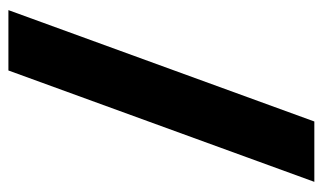

<svg xmlns="http://www.w3.org/2000/svg" viewBox="-174 -586 760 452"><g transform="rotate(-90 206.0 -360.0)"><path d="M3.9 0 266.1 -720.2H408.2L146 0Z"/></g></svg>

Font: Aspekta 400
Style: Bold
Weight: 700
Designer: Ivo Dolenc
Version: Version 2.000